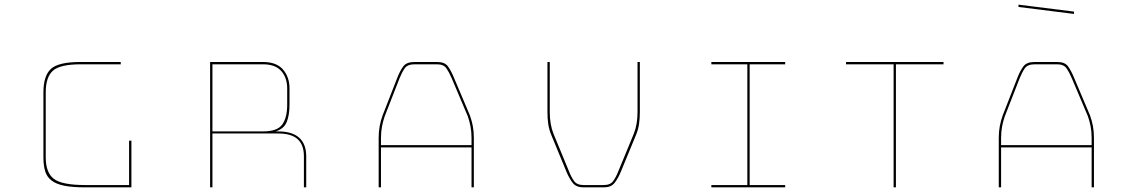

<svg xmlns="http://www.w3.org/2000/svg" viewBox="-20 -897 4892 827"><path d="M347 -90Q292 -90 257 -97Q222 -104 202 -119.5Q182 -135 174.5 -159.5Q167 -184 167 -219V-499Q167 -570 199 -600Q231 -630 327 -630H500V-620H327Q239 -620 208 -592.5Q177 -565 177 -499V-219Q177 -154 211.5 -127Q246 -100 347 -100H536V-291H546V-90Z M1113 -620H895V-331H1113Q1175 -331 1196 -361Q1217 -391 1217 -446V-516Q1217 -562 1191.5 -591Q1166 -620 1113 -620ZM895 -90H885V-630H1113Q1171 -630 1199 -597.5Q1227 -565 1227 -516V-447Q1227 -401 1215 -371.5Q1203 -342 1167 -331H1178Q1239 -331 1269 -303.5Q1299 -276 1299 -224V-90H1289V-224Q1289 -273 1262 -297.5Q1235 -322 1178 -322H895Z M1621 -303V-272H2011V-303Q2011 -330 2006.5 -353Q2002 -376 1995 -396L1926 -559Q1915 -585 1903 -602.5Q1891 -620 1863 -620H1765Q1735 -620 1723 -602.5Q1711 -585 1701 -560L1637 -396Q1630 -376 1625.5 -353Q1621 -330 1621 -303ZM2011 -90V-262H1621V-90H1611V-303Q1611 -331 1615.5 -354.5Q1620 -378 1628 -400L1692 -564Q1703 -592 1717 -611Q1731 -630 1765 -630H1863Q1896 -630 1909.5 -611Q1923 -592 1935 -563L2004 -400Q2012 -378 2016.5 -354.5Q2021 -331 2021 -303V-90Z M2338 -630H2348V-414Q2348 -388 2352 -364.5Q2356 -341 2364 -321L2430 -161Q2440 -135 2452.5 -117.5Q2465 -100 2493 -100H2581Q2609 -100 2621.5 -117.5Q2634 -135 2644 -161L2710 -321Q2718 -341 2722 -364.5Q2726 -388 2726 -414V-630H2736V-414Q2736 -386 2732.5 -362.5Q2729 -339 2720 -317L2654 -157Q2642 -128 2627 -109Q2612 -90 2581 -90H2493Q2462 -90 2447 -109Q2432 -128 2420 -157L2354 -317Q2345 -339 2341.5 -362.5Q2338 -386 2338 -414Z M3362 -90H3044V-100H3199V-620H3044V-630H3362V-620H3209V-100H3362Z M3829 -90V-620H3624V-630H4044V-620H3839V-90Z M4292 -303V-272H4682V-303Q4682 -330 4677.5 -353Q4673 -376 4666 -396L4597 -559Q4586 -585 4574 -602.5Q4562 -620 4534 -620H4436Q4406 -620 4394 -602.5Q4382 -585 4372 -560L4308 -396Q4301 -376 4296.5 -353Q4292 -330 4292 -303ZM4682 -90V-262H4292V-90H4282V-303Q4282 -331 4286.5 -354.5Q4291 -378 4299 -400L4363 -564Q4374 -592 4388 -611Q4402 -630 4436 -630H4534Q4567 -630 4580.5 -611Q4594 -592 4606 -563L4675 -400Q4683 -378 4687.5 -354.5Q4692 -331 4692 -303V-90ZM4367 -867V-877L4606 -847V-837Z"/></svg>

Font: Bungee Hairline
Style: Regular
Weight: 400
Designer: David Jonathan Ross
Foundry: David Jonathan Ross
Version: Version 1.001;PS 1.0;hotconv 1.0.72;makeotf.lib2.5.5900